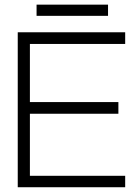

<svg xmlns="http://www.w3.org/2000/svg" viewBox="-20 -786 589 806"><path d="M133.5 -766.5H433.5V-719.5H133.5ZM505.5 -650.5V-601.5H105.5V-357.5H477V-308.5H105.5V-48H505.5V0H54.5V-650.5Z"/></svg>

Font: Overused Grotesk Light
Style: Regular
Weight: 300
Version: Version 0.004